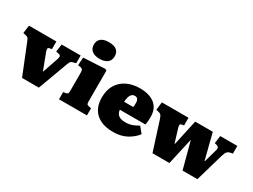

<svg xmlns="http://www.w3.org/2000/svg" viewBox="-56 -1409 2689 2040"><g transform="rotate(30 1288.5 -388.5)"><path d="M231 0 87 -357Q80 -376 74.5 -386.5Q69 -397 61.5 -403Q54 -409 41 -412L4 -421L17 -518H353V-424L322 -418Q310 -416 307.5 -405Q305 -394 313 -370L388 -172H392L458 -365Q466 -389 462 -401.5Q458 -414 437 -418L405 -424L418 -518H651V-423L619 -415Q601 -411 592 -403Q583 -395 572 -366L437 0Z M684 0V-88L718 -94Q733 -97 738 -106Q743 -115 743 -141V-349Q743 -382 737 -394.5Q731 -407 708 -411L679 -415L685 -512L951 -526L968 -515V-141Q968 -118 972 -108Q976 -98 994 -94L1027 -87V0ZM842 -587Q781 -587 747.5 -613.5Q714 -640 714 -690Q714 -738 746 -764.5Q778 -791 842 -791Q907 -791 938 -765Q969 -739 969 -689Q969 -640 935 -613.5Q901 -587 842 -587Z M1353 14Q1257 14 1193.5 -18.5Q1130 -51 1099 -108.5Q1068 -166 1068 -242Q1068 -338 1107.5 -402Q1147 -466 1216.5 -499Q1286 -532 1373 -532Q1450 -532 1506 -508.5Q1562 -485 1592 -439Q1622 -393 1622 -324Q1622 -299 1620 -273.5Q1618 -248 1613 -227H1299Q1302 -199 1316 -179Q1330 -159 1353.5 -149.5Q1377 -140 1409 -140Q1461 -140 1497 -153Q1533 -166 1571 -189L1630 -117Q1587 -61 1518 -23.5Q1449 14 1353 14ZM1297 -323H1408Q1410 -338 1411 -350.5Q1412 -363 1412 -375Q1412 -403 1400.5 -419Q1389 -435 1366 -435Q1342 -435 1327 -420Q1312 -405 1305 -380Q1298 -355 1297 -323Z M1831 0 1717 -357Q1711 -375 1705 -386Q1699 -397 1691.5 -403Q1684 -409 1671 -412L1636 -421L1647 -518H1974V-424L1942 -418Q1931 -416 1928.5 -404.5Q1926 -393 1933 -370L1983 -206H1988L2056 -518H2272L2351 -207H2356L2400 -364Q2408 -391 2400 -402.5Q2392 -414 2375 -418L2351 -424L2363 -518H2573V-424L2542 -418Q2523 -415 2508.5 -400.5Q2494 -386 2482 -345L2382 0H2200L2114 -322H2111L2039 0Z"/></g></svg>

Font: Literata 18pt Black
Style: Regular
Weight: 900
Designer: Latin by Veronika Burian and Jose Scaglione. Greek by Irene Vlachou. Cyrillic by Vera Evstafieva.
Foundry: TypeTogether
Version: Version 3.103;gftools[0.9.29]